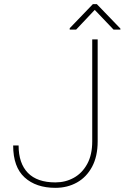

<svg xmlns="http://www.w3.org/2000/svg" viewBox="-20 -902 604 932"><path d="M427.7 -215.8V-710.9H454.1V-215.8Q454.1 -143.1 427 -92.5Q399.9 -42 353.5 -16.1Q307.1 9.8 249 9.8Q154.8 9.8 99.4 -40.8Q43.9 -91.3 43.9 -195.8H70.3Q70.3 -109.4 115.2 -63Q160.2 -16.6 249 -16.6Q297.9 -16.6 338.4 -39.1Q378.9 -61.5 403.3 -106Q427.7 -150.4 427.7 -215.8ZM450.2 -881.8 564.5 -763.2V-758.3H531.2L439.9 -854L349.6 -758.3H318.4V-765.1L430.7 -881.8Z"/></svg>

Font: Vazirmatn UI Thin
Style: Regular
Weight: 100
Designer: Saber Rastikerdar
Foundry: Saber Rastikerdar
Version: Version 33.003